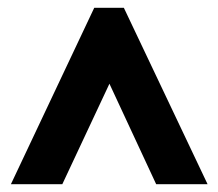

<svg xmlns="http://www.w3.org/2000/svg" viewBox="-20 -734 560 493"><path d="M8 -261H140L261 -519L381 -261H513L298 -714H222Z"/></svg>

Font: Noto Sans Khmer UI ExtraCondensed ExtraBold
Style: Regular
Weight: 800
Width: 2
Designer: Danh Hong and the Monotype Design Team
Foundry: Monotype Imaging Inc.
Version: Version 2.002